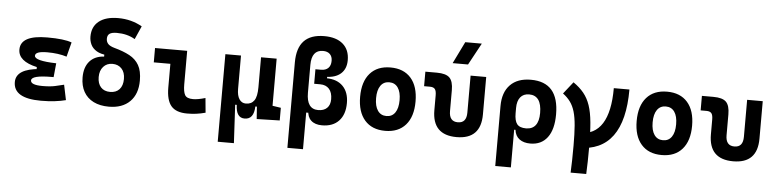

<svg xmlns="http://www.w3.org/2000/svg" viewBox="-54 -1096 6553 1621"><g transform="rotate(5 3222.5 -285.0)"><path d="M305.7 9.8Q72.8 9.8 72.8 -128.4Q72.8 -241.2 273.9 -255.9L407.2 -316.4L395.5 -198.2H379.9Q208 -198.2 208 -153.8Q208 -115.2 309.6 -115.2Q373 -115.2 414.8 -124.5Q456.5 -133.8 489.3 -142.1L516.1 -13.7Q475.6 -2.9 422.6 3.4Q369.6 9.8 305.7 9.8ZM246.6 -210.4V-270.5Q87.4 -305.7 87.4 -405.3Q87.4 -527.3 313.5 -527.3Q458 -527.3 521 -502.9L489.3 -379.9Q418.5 -402.3 324.2 -402.3Q222.7 -402.3 222.7 -364.7Q222.7 -321.3 407.2 -316.4L395.5 -198.2Z M880.9 9.8Q805.2 9.8 751 -17.3Q696.8 -44.4 668 -95.5Q639.2 -146.5 639.2 -217.8Q639.2 -303.7 682.4 -353.5Q725.6 -403.3 805.2 -408.2V-440.4L833.5 -421.4Q774.4 -425.8 739.7 -446.8Q705.1 -467.8 690.2 -499.3Q675.3 -530.8 675.3 -566.9Q675.3 -650.9 732.9 -696.5Q790.5 -742.2 895.5 -742.2Q1007.8 -742.2 1099.1 -689.9L1049.3 -577.6Q983.9 -616.7 895.5 -616.7Q853 -616.7 834 -603.5Q814.9 -590.3 814.9 -560.5Q814.9 -534.7 830.8 -517.1Q846.7 -499.5 886.7 -488.3Q962.4 -467.8 1015.1 -439.5Q1067.9 -411.1 1095.7 -362.5Q1123.5 -314 1123.5 -232.4Q1123.5 -118.2 1059.3 -54.2Q995.1 9.8 880.9 9.8ZM880.9 -115.2Q931.6 -115.2 960 -146.5Q988.3 -177.7 988.3 -233.9Q988.3 -290.5 958.7 -321.8Q929.2 -353 880.9 -353Q833.5 -353 804 -320.1Q774.4 -287.1 774.4 -232.4Q774.4 -177.2 802.5 -146.2Q830.6 -115.2 880.9 -115.2Z M1544.9 9.8Q1450.7 9.8 1409.2 -39.1Q1367.7 -87.9 1367.7 -195.3V-517.6H1499.5V-232.9Q1499.5 -171.4 1515.1 -143.6Q1530.8 -115.7 1584 -115.7Q1625 -115.7 1688 -134.3L1699.7 -10.7Q1659.7 0 1623.3 4.9Q1586.9 9.8 1544.9 9.8ZM1227.1 -396V-517.6H1390.6V-396Z M2031.7 9.8Q1959.5 9.8 1956.1 -99.6H1924.3L1823.2 -175.8V-517.6H1955.6V-234.4Q1955.6 -178.2 1975.8 -147.7Q1996.1 -117.2 2031.7 -117.2Q2078.1 -117.2 2101.8 -150.9Q2125.5 -184.6 2125.5 -263.7L2147.9 -99.6H2113.8Q2111.8 -44.9 2091.6 -17.6Q2071.3 9.8 2031.7 9.8ZM1823.2 224.6V-210L1941.9 -115.7L1960.4 224.6ZM2134.3 4.9 2125.5 -119.1V-234.4H2257.8V-118.2L2329.1 -107.4V0ZM2125.5 -146.5V-517.6H2257.8V-175.8Z M2687.5 9.8Q2627.9 9.8 2595.2 -20.5Q2562.5 -50.8 2562.5 -105.5L2571.3 -85.9H2517.6Q2413.6 -139.6 2413.6 -229.5V-499.5Q2413.6 -621.6 2470.7 -681.9Q2527.8 -742.2 2642.6 -742.2Q2744.6 -742.2 2800.8 -693.6Q2856.9 -645 2856.9 -556.6Q2856.9 -482.9 2810.8 -442.1Q2764.6 -401.4 2680.2 -401.4H2591.8V-457H2639.6Q2678.7 -457 2700.2 -478.5Q2721.7 -500 2721.7 -539.6Q2721.7 -576.2 2700.9 -596.4Q2680.2 -616.7 2642.6 -616.7Q2545.9 -616.7 2545.9 -489.7V-253.9Q2545.9 -115.7 2644.5 -115.7Q2692.4 -115.7 2719.2 -141.8Q2746.1 -168 2746.1 -216.3Q2746.1 -272.9 2719 -303.5Q2691.9 -334 2642.6 -334H2591.8V-389.6H2689.9Q2780.3 -389.6 2830.8 -338.4Q2881.3 -287.1 2881.3 -195.3Q2881.3 -98.6 2830.3 -44.4Q2779.3 9.8 2687.5 9.8ZM2413.6 224.6V-384.8H2545.9V224.6ZM2591.8 -370.1V-418H2695.8V-370.1Z M3222.7 9.8Q3110.8 9.8 3049.3 -60.5Q2987.8 -130.9 2987.8 -258.8Q2987.8 -387.2 3049.3 -457.3Q3110.8 -527.3 3222.7 -527.3Q3334.5 -527.3 3396 -457.3Q3457.5 -387.2 3457.5 -258.8Q3457.5 -130.9 3396 -60.5Q3334.5 9.8 3222.7 9.8ZM3222.9 -115.7Q3270.5 -115.7 3296.4 -153.1Q3322.3 -190.5 3322.3 -258.9Q3322.3 -327.6 3296.3 -364.7Q3270.4 -401.9 3222.7 -401.9Q3175.3 -401.9 3149.2 -364.7Q3123 -327.5 3123 -258.8Q3123 -190.4 3149.2 -153.1Q3175.3 -115.7 3222.9 -115.7Z M3828.1 9.8Q3622.1 9.8 3622.1 -200.2V-326.2Q3622.1 -363.8 3609.9 -379.2Q3597.7 -394.5 3567.4 -394.5H3518.1V-517.6H3615.7Q3692.4 -517.6 3723.4 -487.1Q3754.4 -456.5 3754.4 -380.9V-204.1Q3754.4 -115.7 3828.1 -115.7Q3901.4 -115.7 3901.4 -204.1V-517.6H4033.7V-200.2Q4033.7 9.8 3828.1 9.8ZM3741.2 -609.4 3832 -794.9H3972.2L3871.6 -609.4Z M4453.1 9.8Q4396 9.8 4360.6 -16.6Q4325.2 -43 4318.8 -94.7H4266.1L4307.6 -234.9Q4307.6 -171.4 4329.6 -143.1Q4351.6 -114.7 4405.8 -114.7Q4459 -114.7 4486.3 -149.7Q4513.7 -184.6 4513.7 -253.9Q4513.7 -328.6 4487.1 -365.7Q4460.4 -402.8 4408.2 -402.8Q4359.9 -402.8 4333.7 -370.4Q4307.6 -337.9 4307.6 -278.8L4175.3 -283.2Q4175.3 -399.9 4237.1 -463.6Q4298.8 -527.3 4412.1 -527.3Q4530.8 -527.3 4589.8 -459.2Q4648.9 -391.1 4648.9 -253.9Q4648.9 -126.5 4597.7 -58.3Q4546.4 9.8 4453.1 9.8ZM4175.3 224.6V-283.2H4307.6V224.6Z M4860.4 9.8V-115.7Q5115.2 -115.7 5115.2 -517.6H5247.6Q5247.6 9.8 4860.4 9.8ZM4814 224.6Q4816.4 176.8 4817.6 119.4Q4818.8 62 4818.8 -4.9Q4818.8 -105.5 4813.2 -174.8Q4807.6 -244.1 4793.5 -291.9Q4779.3 -339.6 4754.6 -373.4Q4730 -407.2 4691.9 -435.5L4772 -537.1Q4825.7 -500 4860.5 -457.3Q4895.4 -414.6 4915.3 -356Q4935.3 -297.4 4943.2 -212.4Q4951.2 -127.4 4951.2 -4.9Q4951.2 62 4950 119.4Q4948.7 176.8 4946.3 224.6Z M5566.4 9.8Q5454.6 9.8 5393.1 -60.5Q5331.5 -130.9 5331.5 -258.8Q5331.5 -387.2 5393.1 -457.3Q5454.6 -527.3 5566.4 -527.3Q5678.3 -527.3 5739.8 -457.3Q5801.3 -387.2 5801.3 -258.8Q5801.3 -130.9 5739.8 -60.5Q5678.3 9.8 5566.4 9.8ZM5566.7 -115.7Q5614.3 -115.7 5640.1 -153.1Q5666 -190.5 5666 -258.9Q5666 -327.6 5640.1 -364.7Q5614.2 -401.9 5566.4 -401.9Q5519 -401.9 5492.9 -364.7Q5466.8 -327.5 5466.8 -258.8Q5466.8 -190.4 5492.9 -153.1Q5519 -115.7 5566.7 -115.7Z M6171.9 9.8Q5965.8 9.8 5965.8 -200.2V-326.2Q5965.8 -363.8 5953.6 -379.2Q5941.4 -394.5 5911.1 -394.5H5861.8V-517.6H5959.5Q6036.1 -517.6 6067.1 -487.1Q6098.1 -456.5 6098.1 -380.9V-204.1Q6098.1 -115.7 6171.8 -115.7Q6245.1 -115.7 6245.1 -204.1V-517.6H6377.4V-200.2Q6377.4 9.8 6171.9 9.8Z"/></g></svg>

Font: Cascadia Code
Style: Regular
Weight: 400
Monospace: yes
Designer: Aaron Bell
Foundry: Saja Typeworks
Version: Version 2106.017